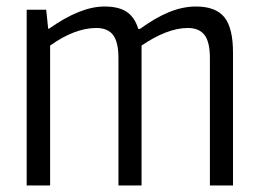

<svg xmlns="http://www.w3.org/2000/svg" viewBox="-20 -570 796 590"><path d="M62 -540H122L128 -482H131Q227 -550 301 -550Q345 -550 369.5 -533.5Q394 -517 405 -481H410Q458 -516 500 -533Q542 -550 582 -550Q643 -550 669.5 -517Q696 -484 696 -408V0H625V-391Q625 -441 608.5 -462.5Q592 -484 557 -484Q525 -484 489 -470Q453 -456 415 -430V0H344V-391Q344 -441 327.5 -462.5Q311 -484 276 -484Q210 -484 134 -430V0H62Z"/></svg>

Font: Encode Sans Compressed
Style: Regular
Weight: 400
Designer: Pablo Impallari, Andres Torresi
Foundry: Pablo Impallari, Andres Torresi
Version: Version 1.000; ttfautohint (v1.00) -l 8 -r 50 -G 200 -x 14 -